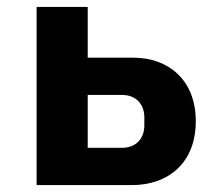

<svg xmlns="http://www.w3.org/2000/svg" viewBox="-20 -536 640 556"><path d="M86 0H362C468 0 547 -65 547 -185C547 -304 468 -369 366 -369H234V-516H86ZM234 -108V-261H334C373 -261 398 -235 398 -196V-173C398 -134 373 -108 334 -108Z"/></svg>

Font: IBM Plex Mono
Style: Bold
Weight: 700
Monospace: yes
Designer: Mike Abbink, Paul van der Laan, Pieter van Rosmalen
Foundry: Bold Monday
Version: Version 2.004